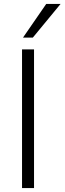

<svg xmlns="http://www.w3.org/2000/svg" viewBox="-20 -956 328 976"><path d="M92 0V-705H153V0ZM97 -765 215 -936H288L147 -765Z"/></svg>

Font: Nunito Sans 12pt ExtraLight 12pt Light
Style: Regular
Weight: 300
Version: Version 3.101;gftools[0.9.27]